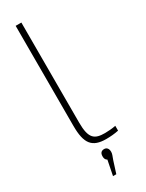

<svg xmlns="http://www.w3.org/2000/svg" viewBox="-234 -743 732 963"><g transform="rotate(-30 132.0 -261.5)"><path d="M179 -20C119 -20 92 -37 92 -130V-710H59V-130C59 -28 88 9 169 9C193 9 218 7 241 2V-26C223 -22 196 -20 179 -20ZM105 187H124L146 118C153 98 158 89 158 77V76C158 57 148 47 134 47C117 47 109 57 109 75V76C109 86 112 96 122 101Z"/></g></svg>

Font: LT Wave Text Thin
Style: Regular
Weight: 100
Designer: Daniel Lyons
Version: Version 2.5 (Glyphs App)